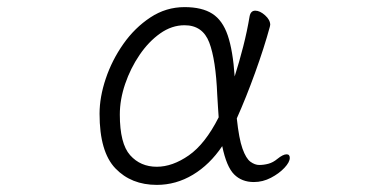

<svg xmlns="http://www.w3.org/2000/svg" viewBox="-20 -504 1040 540"><path d="M605 -93Q617 -35 638.5 -13.5Q660 8 694 8Q719 8 742 -4Q765 -16 780 -32Q795 -48 795 -60Q795 -70 786 -70Q776 -70 760 -57Q748 -47 735 -43.5Q722 -40 709 -40Q697 -40 684.5 -49Q672 -58 662 -86Q652 -114 646 -171Q672 -229 697.5 -299.5Q723 -370 739 -429Q739 -431 739.5 -432Q740 -433 740 -434Q740 -448 725.5 -461Q711 -474 698 -474Q685 -474 682 -458Q675 -416 664 -373Q653 -330 640 -289Q635 -362 620.5 -404.5Q606 -447 577 -465.5Q548 -484 499 -484Q447 -484 403 -455Q359 -426 327 -380.5Q295 -335 277.5 -283Q260 -231 260 -184Q260 -77 304.5 -30.5Q349 16 421 16Q475 16 522.5 -12.5Q570 -41 605 -93ZM595 -174Q557 -99 511 -67Q465 -35 421 -35Q375 -35 346 -67.5Q317 -100 317 -182Q317 -224 332 -268Q347 -312 372.5 -349.5Q398 -387 430.5 -410Q463 -433 499 -433Q550 -433 568.5 -384.5Q587 -336 591 -237Q592 -220 593 -204Q594 -188 595 -174Z"/></svg>

Font: Klee One
Style: Regular
Weight: 400
Designer: Fontworks Inc.
Foundry: Fontworks Inc.
Version: Version 1.100